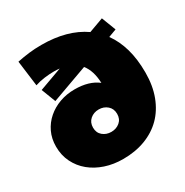

<svg xmlns="http://www.w3.org/2000/svg" viewBox="-176 -902 1027 1063"><g transform="rotate(-30 338.0 -371.0)"><path d="M328 -147Q360 -147 382.5 -166Q405 -185 405 -218Q405 -251 382.5 -270.5Q360 -290 328 -290Q296 -290 273.5 -270.5Q251 -251 251 -218Q251 -185 273.5 -166Q296 -147 328 -147ZM631 -627 580 -608Q617 -557 636 -490Q655 -423 655 -338Q655 -254 630 -188Q605 -122 560 -77Q515 -32 451.5 -8Q388 16 310 16Q249 16 196.5 -1.5Q144 -19 105 -51Q66 -83 43.5 -128.5Q21 -174 21 -229Q21 -280 40.5 -321Q60 -362 94 -391.5Q128 -421 172.5 -437Q217 -453 268 -453Q360 -453 415 -410Q412 -489 376 -534L144 -450L109 -541L255 -594Q246 -595 237 -595.5Q228 -596 218 -596Q191 -596 159 -592Q127 -588 97 -578L76 -741Q115 -749 152 -753.5Q189 -758 232 -758Q397 -758 503 -684L596 -718Z"/></g></svg>

Font: Montserrat-Alt1 Black
Style: Regular
Weight: 900
Designer: Differentunic
Foundry: Differentunic
Version: Version 7.222